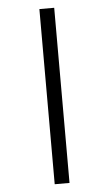

<svg xmlns="http://www.w3.org/2000/svg" viewBox="-56 -789 499 878"><g transform="rotate(-5 193.5 -350.0)"><path d="M227 -752V52H159V-752Z"/></g></svg>

Font: Pathway Extreme SemiCondensed Light
Style: Regular
Weight: 300
Width: 4
Version: Version 1.001;gftools[0.9.26]